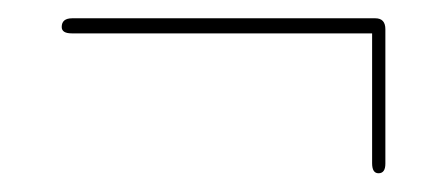

<svg xmlns="http://www.w3.org/2000/svg" viewBox="-20 -447 489 210"><path d="M47.5 -417.5Q47.5 -427 59 -427H390.5Q401.5 -427 401.5 -415V-268Q401.5 -257.5 394 -257.5Q387 -257.5 387 -268.5V-410.5H58.5Q47.5 -410.5 47.5 -417.5Z"/></svg>

Font: Fraunces 144pt Soft Thin
Style: Regular
Weight: 100
Version: Version 1.000;[0bf87f6ff]